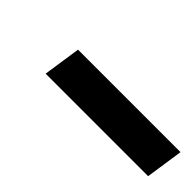

<svg xmlns="http://www.w3.org/2000/svg" viewBox="7 -859 455 455"><g transform="rotate(45 235.0 -631.0)"><path d="M126.5 -678.5H470L456 -584H112.5Z"/></g></svg>

Font: Karla
Style: Bold Italic
Weight: 700
Italic angle: -8°
Designer: Jonathan Pinhorn
Version: Version 2.004;gftools[0.9.33]